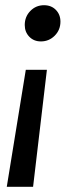

<svg xmlns="http://www.w3.org/2000/svg" viewBox="-20 -515 275 737"><path d="M75 -419Q75 -451 96.5 -473Q118 -495 149 -495Q177 -495 194.5 -477Q212 -459 212 -432Q212 -400 190 -378Q168 -356 137 -356Q110 -356 92.5 -374Q75 -392 75 -419ZM107 202H6L79 -247H160Z"/></svg>

Font: FiraGO
Style: Italic
Weight: 400
Italic angle: -8°
Designer: bBox Type GmbH
Foundry: bBox Type GmbH
Version: Version 1.001